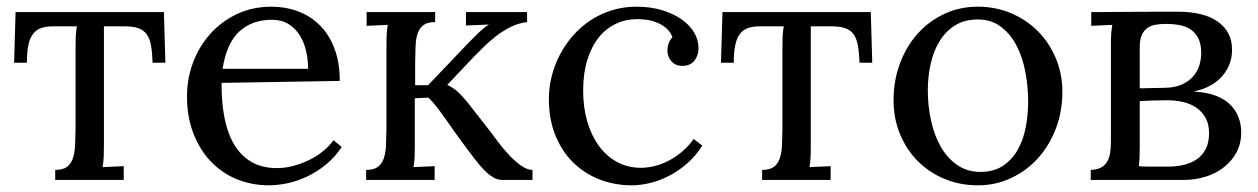

<svg xmlns="http://www.w3.org/2000/svg" viewBox="-20 -536 3747 572"><path d="M434.6 -349.1Q433.6 -380.4 429.7 -401.4Q425.8 -422.4 416.3 -434.8Q406.7 -447.3 391.1 -452.4Q375.5 -457.5 352.1 -457.5H289.6V-106Q289.6 -85.9 289.1 -70.6Q288.6 -55.2 285.6 -38.1L348.6 -41V0H144.5V-29.8Q167.5 -29.8 179.4 -38.8Q191.4 -47.9 197 -64Q202.6 -80.1 203.6 -102.5Q204.6 -125 205.1 -151.9V-394Q205.1 -414.1 205.6 -427.2Q206.1 -440.4 209 -457.5H136.7Q116.7 -457.5 102.3 -452.4Q87.9 -447.3 78.4 -434.8Q68.8 -422.4 64.5 -401.4Q60.1 -380.4 60.1 -349.1H22L26.4 -500H468.3L472.7 -349.1Z M790 -477.1Q731.4 -477.1 693.4 -442.6Q655.3 -408.2 643.1 -331.1H897.9Q897.9 -357.4 892.1 -383.5Q886.2 -409.7 873.3 -430.4Q860.4 -451.2 839.8 -464.1Q819.3 -477.1 790 -477.1ZM992.2 -294.9 640.1 -289.1Q639.6 -231.4 648.9 -184.6Q658.2 -137.7 678.2 -104.5Q698.2 -71.3 729.7 -53.2Q761.2 -35.2 805.2 -35.2Q828.6 -35.2 853 -41.5Q877.4 -47.9 900.1 -58.8Q922.9 -69.8 941.9 -85.2Q960.9 -100.6 973.6 -118.2L998 -98.1Q977.5 -66.9 950.4 -45.2Q923.3 -23.4 894.3 -9.8Q865.2 3.9 835.9 10Q806.6 16.1 781.2 16.1Q729.5 16.1 684.8 -2.4Q640.1 -21 607.4 -55.7Q574.7 -90.3 555.9 -139.2Q537.1 -188 537.1 -249Q537.1 -301.8 555.2 -349.9Q573.2 -397.9 606.4 -435.1Q639.6 -472.2 686 -494.1Q732.4 -516.1 789.1 -516.1Q830.6 -516.1 867.4 -502.4Q904.3 -488.8 932.1 -461.4Q960 -434.1 976.1 -392.3Q992.2 -350.6 992.2 -294.9Z M1445.3 -138.2Q1448.2 -134.3 1455.3 -124.5Q1462.4 -114.7 1471.9 -102.8Q1481.4 -90.8 1493.2 -77.9Q1504.9 -64.9 1517.3 -54.2Q1529.8 -43.5 1542.2 -36.6Q1554.7 -29.8 1566.4 -29.8V0H1475.6Q1461.9 0 1448.7 -8.1Q1435.5 -16.1 1422.6 -29.3Q1409.7 -42.5 1396.7 -59.3Q1383.8 -76.2 1370.1 -94.2Q1330.6 -147.9 1303.2 -187.3Q1275.9 -226.6 1256.3 -245.1L1215.8 -243.2V-106Q1215.8 -85.9 1215.3 -70.6Q1214.8 -55.2 1211.9 -38.1L1274.9 -41V0H1070.8V-29.8Q1093.8 -29.8 1105.7 -38.8Q1117.7 -47.9 1123.3 -64Q1128.9 -80.1 1129.9 -102.5Q1130.9 -125 1131.3 -151.9V-394Q1131.3 -414.1 1131.8 -429.4Q1132.3 -444.8 1135.3 -461.9L1072.3 -459V-500H1276.4V-470.2Q1253.4 -470.2 1241.5 -461.2Q1229.5 -452.1 1224.1 -436Q1218.8 -419.9 1218 -397.5Q1217.3 -375 1216.8 -348.1V-282.2H1255.4L1377.4 -410.2Q1394 -427.2 1408.2 -440.7Q1422.4 -454.1 1436.5 -462.9L1368.2 -460V-500H1550.3V-470.2Q1524.9 -467.3 1501.7 -455.8Q1478.5 -444.3 1458.3 -428.7Q1438 -413.1 1420.9 -396Q1403.8 -378.9 1390.1 -365.2L1312.5 -283.2Q1332 -273.9 1346.2 -260.3Q1360.4 -246.6 1374.5 -229Z M1983.4 -425.3Q1976.6 -442.9 1963.4 -453.4Q1950.2 -463.9 1934.8 -469.7Q1919.4 -475.6 1904.1 -477.3Q1888.7 -479 1878.4 -479Q1844.2 -479 1814.7 -465.1Q1785.2 -451.2 1763.7 -424.3Q1742.2 -397.5 1729.7 -357.4Q1717.3 -317.4 1717.3 -265.6Q1717.3 -215.8 1729.7 -173.6Q1742.2 -131.3 1764.6 -100.8Q1787.1 -70.3 1818.8 -53.2Q1850.6 -36.1 1889.2 -36.1Q1912.6 -36.1 1935.5 -42.7Q1958.5 -49.3 1979 -61Q1999.5 -72.8 2016.8 -88.4Q2034.2 -104 2046.4 -122.1L2072.3 -102.1Q2052.2 -70.8 2026.6 -48.6Q2001 -26.4 1972.9 -12Q1944.8 2.4 1916.3 9.3Q1887.7 16.1 1862.3 16.1Q1811.5 16.1 1766.6 -1.2Q1721.7 -18.6 1688 -51.5Q1654.3 -84.5 1634.8 -132.3Q1615.2 -180.2 1615.2 -241.2Q1615.2 -275.9 1623.8 -309.6Q1632.3 -343.3 1648.4 -373.8Q1664.6 -404.3 1687.5 -430.4Q1710.4 -456.5 1739.5 -475.6Q1768.6 -494.6 1803 -505.4Q1837.4 -516.1 1876 -516.1Q1917.5 -516.1 1951.7 -505.9Q1985.8 -495.6 2010.3 -478.5Q2034.7 -461.4 2047.9 -439.2Q2061 -417 2061 -392.6Q2061 -371.1 2049.1 -355.7Q2037.1 -340.3 2014.6 -339.8Q2001.5 -339.4 1992.7 -344Q1983.9 -348.6 1978.5 -355.5Q1973.1 -362.3 1970.7 -370.4Q1968.3 -378.4 1968.3 -384.8Q1968.3 -394.5 1971.4 -405.3Q1974.6 -416 1983.4 -425.3Z M2540.5 -349.1Q2539.6 -380.4 2535.6 -401.4Q2531.7 -422.4 2522.2 -434.8Q2512.7 -447.3 2497.1 -452.4Q2481.4 -457.5 2458 -457.5H2395.5V-106Q2395.5 -85.9 2395 -70.6Q2394.5 -55.2 2391.6 -38.1L2454.6 -41V0H2250.5V-29.8Q2273.4 -29.8 2285.4 -38.8Q2297.4 -47.9 2303 -64Q2308.6 -80.1 2309.6 -102.5Q2310.5 -125 2311 -151.9V-394Q2311 -414.1 2311.5 -427.2Q2312 -440.4 2314.9 -457.5H2242.7Q2222.7 -457.5 2208.3 -452.4Q2193.8 -447.3 2184.3 -434.8Q2174.8 -422.4 2170.4 -401.4Q2166 -380.4 2166 -349.1H2127.9L2132.3 -500H2574.2L2578.6 -349.1Z M2893.1 -478Q2853.5 -478 2825.4 -460.4Q2797.4 -442.9 2779.3 -413.6Q2761.2 -384.3 2752.7 -346.2Q2744.1 -308.1 2744.1 -267.1Q2744.1 -220.7 2753.7 -176.8Q2763.2 -132.8 2782.7 -98.9Q2802.2 -64.9 2831.8 -44.4Q2861.3 -23.9 2900.9 -23.9Q2940.4 -23.9 2967.5 -41.7Q2994.6 -59.6 3011.5 -88.9Q3028.3 -118.2 3035.6 -155.8Q3043 -193.4 3043 -232.9Q3043 -277.8 3034.7 -321.8Q3026.4 -365.7 3008.3 -400.4Q2990.2 -435.1 2961.7 -456.5Q2933.1 -478 2893.1 -478ZM2893.1 -516.1Q2945.8 -516.1 2991.7 -496.8Q3037.6 -477.5 3071.5 -443.6Q3105.5 -409.7 3125.2 -363Q3145 -316.4 3145 -262.2Q3145 -204.1 3125.7 -153.3Q3106.4 -102.5 3072.5 -64.9Q3038.6 -27.3 2992.4 -5.6Q2946.3 16.1 2893.1 16.1Q2840.3 16.1 2794.7 -2.7Q2749 -21.5 2715.1 -55.2Q2681.2 -88.9 2661.6 -135.5Q2642.1 -182.1 2642.1 -237.8Q2642.1 -296.9 2661.4 -347.9Q2680.7 -398.9 2714.4 -436.3Q2748 -473.6 2793.9 -494.9Q2839.8 -516.1 2893.1 -516.1Z M3231 -500Q3250.5 -500 3279.5 -500.2Q3308.6 -500.5 3343.3 -500.7Q3377.9 -501 3416 -501Q3454.1 -501 3492.2 -501Q3527.3 -501 3556.6 -493.9Q3585.9 -486.8 3606.9 -472.4Q3627.9 -458 3639.4 -436.5Q3650.9 -415 3650.4 -386.2Q3650.4 -365.7 3643.6 -346.7Q3636.7 -327.6 3623 -311.3Q3609.4 -294.9 3588.6 -282.7Q3567.9 -270.5 3539.6 -264.2V-262.7Q3573.2 -261.2 3599.1 -252Q3625 -242.7 3642.3 -226.8Q3659.7 -210.9 3668.7 -189.2Q3677.7 -167.5 3677.7 -141.6Q3677.7 -107.9 3663.6 -81.8Q3649.4 -55.7 3625.7 -37.4Q3602.1 -19 3571.3 -9.5Q3540.5 0 3506.8 0H3229.5V-29.8Q3247.6 -30.3 3259.3 -36.4Q3271 -42.5 3277.8 -53.5Q3284.7 -64.5 3287.1 -79.8Q3289.6 -95.2 3289.6 -115.2V-404.3Q3289.6 -422.4 3290.5 -436.3Q3291.5 -450.2 3293.9 -461.9L3231 -459ZM3450.2 -274.4Q3481 -274.9 3502 -284.7Q3522.9 -294.4 3535.6 -309.6Q3548.3 -324.7 3553.7 -343.5Q3559.1 -362.3 3558.6 -380.9Q3558.1 -406.7 3549.3 -423.1Q3540.5 -439.5 3526.4 -448.7Q3512.2 -458 3493.7 -461.4Q3475.1 -464.8 3454.6 -464.8Q3436.5 -464.8 3421.9 -462.2Q3407.2 -459.5 3397 -451.7Q3386.7 -443.8 3381.1 -430.4Q3375.5 -417 3375.5 -395.5V-272.9ZM3375.5 -96.7Q3375.5 -77.1 3374.8 -63.7Q3374 -50.3 3373 -41Q3381.3 -40 3394.5 -39.8Q3407.7 -39.6 3420.7 -39.6Q3433.6 -39.6 3444.3 -39.6Q3455.1 -39.6 3458.5 -39.6Q3486.3 -39.6 3509 -45.4Q3531.7 -51.3 3547.9 -63.2Q3564 -75.2 3573 -94Q3582 -112.8 3582 -139.2Q3582 -165.5 3572 -184.1Q3562 -202.6 3544.9 -214.6Q3527.8 -226.6 3505.4 -231.9Q3482.9 -237.3 3458.5 -237.3Q3437 -237.3 3414.8 -236.6Q3392.6 -235.8 3375.5 -234.9Z"/></svg>

Font: Lora
Style: Regular
Weight: 400
Designer: Olga Karpushina, Alexei Vanyashin
Foundry: Cyreal (www.cyreal.org, a@cyreal.org)
Version: Version 1.014